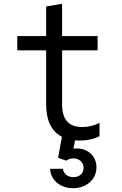

<svg xmlns="http://www.w3.org/2000/svg" viewBox="-20 -730 640 1011"><path d="M307 -181V-465H494V-540H307V-710L223 -696V-540H71V-465H223V-181C223 -96 251 -38 306 -10L286 101L329 116C338 109 351 104 366 104C397 104 420 124 420 154C420 183 398 203 367 203C337 203 315 185 311 159H244C246 218 297 261 365 261C436 261 488 214 488 151C488 87 435 44 367 53L375 9C383 10 391 10 400 10C440 10 476 2 504 -13V-83C474 -68 444 -61 414 -61C342 -61 307 -100 307 -181Z"/></svg>

Font: CommitMono
Style: 400Regular
Weight: 400
Monospace: yes
Designer: Eigil Nikolajsen
Foundry: Eigil Nikolajsen
Version: Version 1.143